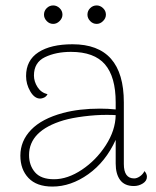

<svg xmlns="http://www.w3.org/2000/svg" viewBox="-20 -675 574 707"><path d="M521 -24Q521 -9 506 0.5Q491 10 473 10Q439 10 422.5 -12Q406 -34 406 -73V-160Q369 -79 305 -33.5Q241 12 173 12Q115 12 85 -19.5Q55 -51 55 -102Q55 -156 94.5 -197Q134 -238 212 -259Q272 -275 348 -275Q378 -275 406 -272V-298Q406 -392 366.5 -438Q327 -484 241 -484Q186 -484 145.5 -464.5Q105 -445 105 -397Q105 -375 118 -354.5Q131 -334 155 -328Q150 -319 142 -315.5Q134 -312 128 -312Q107 -312 91.5 -338.5Q76 -365 76 -395Q76 -453 121.5 -482.5Q167 -512 247 -512Q436 -512 436 -298V-71Q436 -18 474 -18Q484 -18 495 -25.5Q506 -33 512 -45Q521 -35 521 -24ZM406 -251Q396 -252 372 -252Q333 -252 289 -246.5Q245 -241 214 -232Q87 -194 87 -104Q87 -66 109 -40.5Q131 -15 179 -15Q229 -15 281.5 -50Q334 -85 369.5 -140Q405 -195 406 -251ZM142 -621Q142 -635 152 -645Q162 -655 176 -655Q189 -655 199.5 -645Q210 -635 210 -621Q210 -608 199.5 -597.5Q189 -587 176 -587Q162 -587 152 -597.5Q142 -608 142 -621ZM302 -621Q302 -635 312 -645Q322 -655 336 -655Q349 -655 359.5 -645Q370 -635 370 -621Q370 -608 359.5 -597.5Q349 -587 336 -587Q322 -587 312 -597.5Q302 -608 302 -621Z"/></svg>

Font: Arima Madurai Thin
Style: Regular
Weight: 250
Designer: Joana Correia and Natanael Gama
Foundry: NDISCOVER
Version: Version 1.019; ttfautohint (v1.5) -l 7 -r 28 -G 50 -x 13 -D 